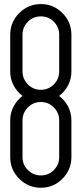

<svg xmlns="http://www.w3.org/2000/svg" viewBox="-20 -907 398 936"><path d="M179.2 8.3Q117.7 8.3 73.7 -35.6Q29.8 -79.6 29.8 -141.1V-320.3Q29.8 -356.9 46.1 -387.7Q62.5 -418.5 89.8 -439.5Q62.5 -460 46.1 -491Q29.8 -522 29.8 -558.6V-737.8Q29.8 -799.3 73.7 -843.3Q117.7 -887.2 179.2 -887.2Q240.7 -887.2 284.4 -843.3Q328.1 -799.3 328.1 -737.8V-558.6Q328.1 -522 312 -491Q295.9 -460 268.1 -439.5Q295.9 -418.5 312 -387.7Q328.1 -356.9 328.1 -320.3V-141.1Q328.1 -79.6 284.4 -35.6Q240.7 8.3 179.2 8.3ZM179.2 -51.8Q216.3 -51.8 242.4 -77.9Q268.6 -104 268.6 -141.1V-320.3Q268.6 -356.9 242.4 -383.3Q216.3 -409.7 179.2 -409.7Q142.1 -409.7 116 -383.3Q89.8 -356.9 89.8 -320.3V-141.1Q89.8 -104 116 -77.9Q142.1 -51.8 179.2 -51.8ZM179.2 -469.2Q216.3 -469.2 242.4 -495.6Q268.6 -522 268.6 -558.6V-737.8Q268.6 -774.9 242.4 -801Q216.3 -827.1 179.2 -827.1Q142.1 -827.1 116 -801Q89.8 -774.9 89.8 -737.8V-558.6Q89.8 -522 116 -495.6Q142.1 -469.2 179.2 -469.2Z"/></svg>

Font: Ignotum
Style: Regular
Weight: 400
Designer: GGBot
Version: 0.10